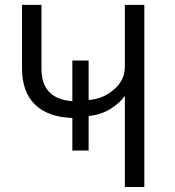

<svg xmlns="http://www.w3.org/2000/svg" viewBox="-20 -751 701 771"><path d="M68.4 -477.5V-731.4H146.5V-475.6Q146.5 -353.5 270.5 -344.7V-507.8H335.9V-349.6Q391.6 -352.5 436.5 -390.6Q481.4 -428.7 481.4 -481.4V-731.4H559.6V0H481.4V-364.3H479.5Q463.9 -339.8 425.3 -314.9Q386.7 -290 335.9 -285.2V-146.5H270.5V-277.3Q173.8 -280.3 121.1 -330.6Q68.4 -380.9 68.4 -477.5Z"/></svg>

Font: Gothic A1
Style: Regular
Weight: 400
Designer: HanYang I&C Co.,Ltd.
Foundry: HanYang I&C Co.,Ltd.
Version: Version 2.50